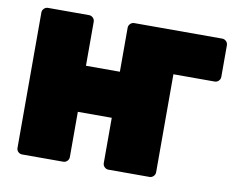

<svg xmlns="http://www.w3.org/2000/svg" viewBox="-77 -801 1114 903"><g transform="rotate(10 480.5 -350.0)"><path d="M914 -700Q925 -700 933 -692Q941 -684 941 -673V-522Q941 -511 933 -503Q925 -495 914 -495H717V-27Q717 -16 709 -8Q701 0 690 0H494Q483 0 475 -8Q467 -16 467 -27V-243H305V-27Q305 -16 297 -8Q289 0 278 0H82Q71 0 63 -7.5Q55 -15 55 -27V-673Q55 -684 63 -692Q71 -700 82 -700H278Q289 -700 297 -692Q305 -684 305 -673V-463H467V-673Q467 -684 475 -692Q483 -700 494 -700Z"/></g></svg>

Font: Rubik Black
Style: Regular
Weight: 900
Designer: Hubert and Fischer
Foundry: Hubert and Fischer
Version: Version 2.300;gftools[0.9.30]